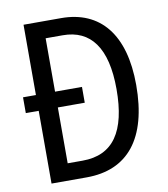

<svg xmlns="http://www.w3.org/2000/svg" viewBox="-81 -782 742 850"><g transform="rotate(-10 290.0 -357.0)"><path d="M251 -714H82V-398H24V-327H82V0H240C425 0 527 -124 527 -365C527 -593 426 -714 251 -714ZM245 -638C370 -638 438 -548 438 -362C438 -172 373 -76 235 -76H168V-327H289V-398H168V-638Z"/></g></svg>

Font: Noto Sans Gujarati Condensed
Style: Regular
Weight: 400
Width: 3
Designer: Jelle Bosma - Monotype Design Team, Universal Thirst
Foundry: Monotype Imaging Inc.
Version: Version 2.106